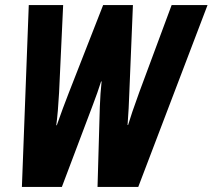

<svg xmlns="http://www.w3.org/2000/svg" viewBox="-20 -734 835 754"><path d="M93 -714H228L212 -370Q208 -295 201 -242H203Q228 -313 250 -369L385 -714H502L488 -373Q486 -310 481 -243H483Q495 -284 527 -372L654 -714H795L523 0H363L372 -314Q374 -369 379 -414H377Q363 -370 345 -323L223 0H66Z"/></svg>

Font: Noto Sans Display Ex Bold Cond
Style: Italic
Weight: 800
Width: 3
Italic angle: -12°
Designer: Monotype Design team
Foundry: Monotype Imaging Inc.
Version: Version 1.000